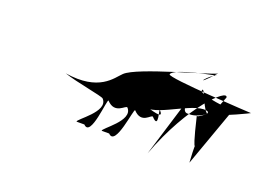

<svg xmlns="http://www.w3.org/2000/svg" viewBox="-51 -562 686 488"><g transform="rotate(20 292.0 -318.0)"><path d="M107 -312C142 -300 212 -289 217 -284C243 -256 170 -211 175 -206H196C222 -178 228 -289 233 -284C259 -256 279 -289 284 -284C310 -256 238 -211 243 -206H263C289 -178 300 -289 305 -284C331 -256 348 -289 353 -284C379 -256 359 -311 364 -306C390 -278 311 -311 316 -306C342 -278 423 -344 467 -346C504 -347 457 -319 436 -322C416 -318 421 -349 425 -365L372 -192C427 -340 509 -416 512 -394L496 -353C496 -353 453 -311 456 -328C489 -188 474 -302 480 -206L538 -368C538 -368 444 -376 447 -390C451 -405 469 -334 484 -338C528 -349 584 -378 584 -378C584 -378 354 -390 356 -400C360 -418 472 -438 472 -438C450 -435 416 -384 471 -444C455 -434 273 -388 244 -360C227 -344 202 -297 107 -312Z"/></g></svg>

Font: Interstorm
Style: Obl
Weight: 400
Version: Version 0.7